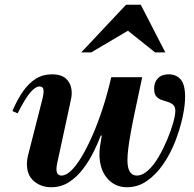

<svg xmlns="http://www.w3.org/2000/svg" viewBox="-20 -774 814 806"><path d="M195 12Q153 12 123 -13Q93 -38 93 -85Q93 -95 94.5 -105.5Q96 -116 99 -127L158 -358Q161 -370 162 -379Q163 -388 163 -392Q163 -411 146 -411Q129 -411 107 -385.5Q85 -360 54 -298L32 -308Q53 -357 77 -391Q101 -425 130.5 -443.5Q160 -462 198 -462Q241 -462 261 -440Q281 -418 281 -384Q281 -375 279.5 -365Q278 -355 274 -338L221 -93Q217 -76 217 -65Q217 -49 223 -43Q229 -37 238 -37Q257 -37 278.5 -57.5Q300 -78 322.5 -115.5Q345 -153 367.5 -204Q390 -255 410.5 -317.5Q431 -380 447 -450L410 -205H403Q392 -175 373.5 -137.5Q355 -100 329.5 -66Q304 -32 270.5 -10Q237 12 195 12ZM513 12Q473 12 444.5 -11.5Q416 -35 404.5 -74Q393 -113 400 -160L447 -450H577Q560 -370 548 -313.5Q536 -257 529 -218Q522 -179 518.5 -151Q515 -123 515 -101Q515 -68 525.5 -52.5Q536 -37 554 -37Q578 -37 602 -59Q626 -81 646 -115.5Q666 -150 682 -188Q698 -226 707 -258.5Q716 -291 716 -308Q716 -326 707 -334Q698 -342 685 -346Q672 -350 658.5 -354.5Q645 -359 636 -369.5Q627 -380 627 -402Q627 -429 643 -445.5Q659 -462 688 -462Q720 -462 738.5 -440.5Q757 -419 757 -368Q757 -330 746 -280Q735 -230 715 -179Q695 -128 665 -84.5Q635 -41 597 -14.5Q559 12 513 12ZM321 -554 509 -754H571L674 -554H631L517 -645L363 -554Z"/></svg>

Font: Libre Bodoni SemiBold
Style: Italic
Weight: 600
Italic angle: -13°
Version: Version 2.003